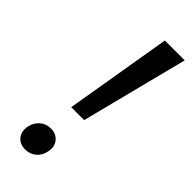

<svg xmlns="http://www.w3.org/2000/svg" viewBox="-222 -689 725 725"><g transform="rotate(45 141.0 -326.0)"><path d="M104 -230 176 -658H282L173 -230ZM94 6Q74 6 60.5 -3Q47 -12 41.5 -27.5Q36 -43 40 -63Q45 -87 63 -103Q81 -119 107 -119Q127 -119 140.5 -109.5Q154 -100 159.5 -84Q165 -68 160 -49Q155 -24 137 -9Q119 6 94 6Z"/></g></svg>

Font: Ysabeau Office SemiBold
Style: Italic
Weight: 600
Italic angle: -12°
Designer: Christian Thalmann (Catharsis Fonts)
Version: Version 2.001;gftools[0.9.30]; featfreeze: tnum,lnum,ss02